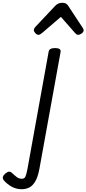

<svg xmlns="http://www.w3.org/2000/svg" viewBox="-216 -860 620 1378"><path d="M-60 498Q-99 498 -131 480.5Q-163 463 -187 436Q-199 422 -195 409Q-191 396 -177 385Q-161 372 -150 372Q-139 372 -127 384Q-109 401 -94 412Q-79 423 -58 423Q-40 423 -33 406Q-26 389 -19 353L133 -488Q135 -502 146.5 -508.5Q158 -515 179 -515Q202 -515 211.5 -508Q221 -501 219 -488L67 351Q56 411 36.5 443Q17 475 -7.5 486.5Q-32 498 -60 498ZM60 -610Q49 -610 38 -621.5Q27 -633 27 -644Q27 -650 29.5 -655Q32 -660 36 -665L180 -818Q191 -829 203 -834.5Q215 -840 232 -840Q248 -840 258.5 -833.5Q269 -827 275 -816L377 -661Q382 -654 383 -649.5Q384 -645 384 -641Q384 -630 370 -620Q356 -610 346 -610Q338 -610 332 -614.5Q326 -619 321 -625L221 -739L87 -624Q80 -619 73.5 -614.5Q67 -610 60 -610Z"/></svg>

Font: Playwrite DE VA
Style: Regular
Weight: 400
Designer: Veronika Burian, José Scaglione
Foundry: TypeTogether
Version: Version 1.002